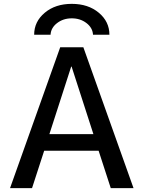

<svg xmlns="http://www.w3.org/2000/svg" viewBox="-20 -975 744 995"><path d="M547 -795H462Q460 -831 428 -855.5Q396 -880 352 -880Q308 -880 276 -855.5Q244 -831 242 -795H157Q157 -863 212 -909Q267 -955 352 -955Q437 -955 492 -909Q547 -863 547 -795ZM292 -730H412L672 0H554L491 -194H209L146 0H32ZM236 -280H464L351 -630H349Z"/></svg>

Font: M PLUS 1p Medium
Style: Regular
Weight: 500
Version: Version 1.062